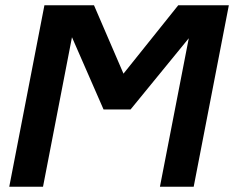

<svg xmlns="http://www.w3.org/2000/svg" viewBox="-20 -708 888 728"><path d="M252.9 -566.9 143.1 0H15.1L148.4 -688H336.4L448.2 -428.7L655.8 -688H847.7L714.4 0H586.4L695.8 -563L475.1 -293H372.6Z"/></svg>

Font: Arimo
Style: Italic
Weight: 400
Italic angle: -12°
Designer: Steve Matteson
Foundry: Monotype Imaging Inc.
Version: Version 1.33